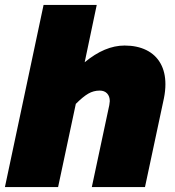

<svg xmlns="http://www.w3.org/2000/svg" viewBox="-42 -760 712 780"><path d="M404 -349Q404 -369 393 -380.5Q382 -392 363 -392Q338 -392 316.5 -379.5Q295 -367 266 -338L194 0H-22L135 -740H351L302 -507Q384 -575 464 -575Q515 -575 552.5 -556.5Q590 -538 610 -502.5Q630 -467 630 -418Q630 -391 624 -361L547 0H331L402 -333Q404 -345 404 -349Z"/></svg>

Font: Azeret Mono Black
Style: Italic
Weight: 900
Italic angle: -12°
Designer: Martin Vácha
Foundry: Displaay
Version: Version 1.000; Glyphs 3.0.3, build 3074